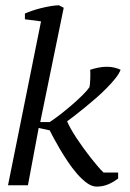

<svg xmlns="http://www.w3.org/2000/svg" viewBox="-20 -690 484 715"><path d="M339.8 4.9Q322.3 4.9 303.7 -8.5Q285.2 -22 267.1 -42.7Q249 -63.5 232.4 -88.4Q215.8 -113.3 202.1 -136.5Q188.5 -159.7 178.7 -178.2Q168.9 -196.8 165 -204.6L124 -213.4L84 0H9.8L132.8 -610.4L72.8 -618.2V-639.6Q85 -645 100.8 -650.4Q116.7 -655.8 133.5 -659.9Q150.4 -664.1 167.5 -667Q184.6 -669.9 199.2 -670.4L217.3 -661.1L129.9 -235.4H165Q183.1 -247.1 205.6 -264.6Q228 -282.2 249.5 -300.8Q271 -319.3 288.3 -336.7Q305.7 -354 313 -365.2Q314.5 -371.6 315.2 -380.4Q315.9 -389.2 316.2 -398.4Q316.4 -407.7 316.4 -416.3Q316.4 -424.8 315.9 -430.2Q330.6 -435.1 346.7 -438.2Q362.8 -441.4 377.4 -441.4Q393.1 -441.4 406.2 -438.2Q419.4 -435.1 429.2 -430.2Q423.8 -416 409.9 -398.4Q396 -380.9 377.4 -362.1Q358.9 -343.3 337.4 -324.5Q315.9 -305.7 295.4 -289.1Q274.9 -272.5 257.6 -259Q240.2 -245.6 230 -238.3Q234.9 -226.1 244.1 -209.7Q253.4 -193.4 265.1 -175.5Q276.9 -157.7 290.3 -139.2Q303.7 -120.6 317.1 -103.5Q330.6 -86.4 343 -71.8Q355.5 -57.1 365.7 -47.4H419.9V-25.4Q402.3 -11.7 382.6 -3.4Q362.8 4.9 339.8 4.9Z"/></svg>

Font: PT Astra Serif
Style: Italic
Weight: 400
Italic angle: -16°
Designer: A.Korolkova, I. Chaeva
Foundry: ParaType Ltd
Version: Version 1.001